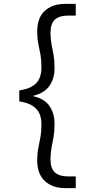

<svg xmlns="http://www.w3.org/2000/svg" viewBox="-20 -831 464 996"><path d="M319 145Q253 145 213 108.5Q173 72 173 0Q173 -34 178.5 -61.5Q184 -89 189.5 -118.5Q195 -148 195 -187Q195 -215 186 -238.5Q177 -262 152 -280Q127 -298 80 -305V-362Q127 -369 152 -386.5Q177 -404 186 -428Q195 -452 195 -480Q195 -520 189.5 -549Q184 -578 178.5 -605Q173 -632 173 -666Q173 -740 213 -775.5Q253 -811 319 -811H373V-750H331Q288 -750 265 -729.5Q242 -709 242 -660Q242 -630 247 -603.5Q252 -577 257.5 -547.5Q263 -518 263 -477Q263 -425 237 -386.5Q211 -348 152 -334V-332Q211 -319 237 -280.5Q263 -242 263 -189Q263 -149 257.5 -119.5Q252 -90 247 -63Q242 -36 242 -5Q242 43 265 63.5Q288 84 331 84H373V145Z"/></svg>

Font: DM Sans 10pt Light
Style: Regular
Weight: 300
Version: Version 4.004;gftools[0.9.30]